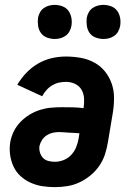

<svg xmlns="http://www.w3.org/2000/svg" viewBox="-20 -760 540 788"><path d="M205 8Q178 8 153 4Q128 0 105 -10.5Q82 -21 64 -37.5Q46 -54 35.5 -76.5Q25 -99 21.5 -124.5Q18 -150 22 -176Q26 -199 36.5 -220.5Q47 -242 64 -259.5Q81 -277 101.5 -289.5Q122 -302 144.5 -309Q167 -316 189.5 -318Q212 -320 235 -320Q257 -320 279.5 -319.5Q302 -319 323 -316Q326 -336 325 -355.5Q324 -375 315 -391Q306 -407 288.5 -415.5Q271 -424 251 -424Q237 -424 222.5 -421Q208 -418 194.5 -410Q181 -402 170.5 -390Q160 -378 153 -365L51 -412Q66 -438 88 -461Q110 -484 137 -499.5Q164 -515 193 -521.5Q222 -528 251 -528Q282 -528 312 -522.5Q342 -517 367.5 -503Q393 -489 411 -466.5Q429 -444 438.5 -416.5Q448 -389 448 -358Q448 -327 443 -297L423 -177Q419 -152 411 -127Q403 -102 387.5 -79.5Q372 -57 350.5 -39.5Q329 -22 305 -11Q281 0 255.5 4Q230 8 205 8ZM205 -96Q223 -96 241 -103Q259 -110 272.5 -124.5Q286 -139 293 -157Q300 -175 303 -193L306 -213Q295 -214 284.5 -214.5Q274 -215 263.5 -215.5Q253 -216 243 -217Q233 -218 222 -218Q209 -218 196 -215Q183 -212 171.5 -204.5Q160 -197 152.5 -185.5Q145 -174 142 -161Q140 -147 144 -134Q148 -121 156.5 -112Q165 -103 178 -99.5Q191 -96 205 -96ZM405 -600Q388 -600 372.5 -606Q357 -612 348 -624.5Q339 -637 336.5 -653.5Q334 -670 336 -687Q338 -698 344 -709Q350 -720 360 -727Q370 -734 381.5 -737Q393 -740 404 -740Q421 -740 436.5 -734Q452 -728 461 -715.5Q470 -703 473 -686.5Q476 -670 473 -653Q471 -642 465 -631Q459 -620 449 -613Q439 -606 427.5 -603Q416 -600 405 -600ZM205 -600Q188 -600 172.5 -606Q157 -612 148 -624.5Q139 -637 136.5 -653.5Q134 -670 136 -687Q138 -698 144 -709Q150 -720 160 -727Q170 -734 181.5 -737Q193 -740 204 -740Q221 -740 236.5 -734Q252 -728 261 -715.5Q270 -703 273 -686.5Q276 -670 273 -653Q271 -642 265 -631Q259 -620 249 -613Q239 -606 227.5 -603Q216 -600 205 -600Z"/></svg>

Font: Iosevka SS18 Extrabold
Style: Italic
Weight: 800
Italic angle: -9°
Monospace: yes
Designer: Belleve Invis
Foundry: Belleve Invis
Version: Version 25.1.1; ttfautohint (v1.8.4)